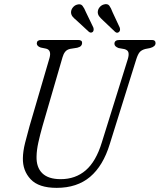

<svg xmlns="http://www.w3.org/2000/svg" viewBox="-20 -893 771 927"><path d="M471.5 -205 597 -607.5Q603 -627 600.2 -639.2Q597.5 -651.5 580.5 -656L552.5 -661Q532.5 -668.5 532.5 -681.5Q532.5 -700 557 -700H713.5Q731 -700 731 -685Q731 -668 704.5 -661L681.5 -656.5Q663 -651.5 654.2 -641Q645.5 -630.5 638 -607L510 -197.5Q478 -92.5 415 -39.2Q352 14 253.5 14Q167 14 128 -27.5Q89 -69 90.5 -130Q91 -162.5 101 -202.8Q111 -243 122.5 -283.5L219 -613Q229.5 -651 203 -658L176.5 -663.5Q157.5 -670 157.5 -684Q158.5 -700 179 -700H357Q377 -700 376.5 -685.5Q376.5 -678 371.5 -672Q366.5 -666 353 -662.5L318.5 -657Q303 -653.5 294.8 -643.2Q286.5 -633 282 -617L185 -283.5Q173 -241 165 -204.5Q157 -168 156.5 -138Q155 -85 184.2 -56.5Q213.5 -28 273 -28Q344.5 -28 394 -70.8Q443.5 -113.5 471.5 -205ZM523.5 -834 558 -760Q562.5 -746.5 555 -739Q545.5 -730.5 535.5 -739.5L476 -796Q466 -805 459.2 -813.8Q452.5 -822.5 452 -833.5Q452 -847 460.5 -857.5Q469 -868 481.5 -871.5Q499.5 -876.5 507.8 -865.5Q516 -854.5 523.5 -834ZM395 -834 430.5 -760.5Q435 -747 428 -739Q418.5 -731.5 408.5 -740L348.5 -795.5Q338 -804 331 -812.2Q324 -820.5 323 -831.5Q322.5 -845 331 -856Q339.5 -867 351.5 -870.5Q369.5 -876 378.2 -865Q387 -854 395 -834Z"/></svg>

Font: Fraunces 144pt SuperSoft Light
Style: Italic
Weight: 300
Italic angle: -16°
Version: Version 1.000;[b76b70a41]